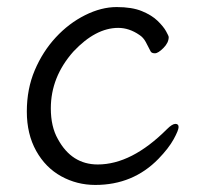

<svg xmlns="http://www.w3.org/2000/svg" viewBox="-20 -506 570 544"><path d="M429 -56Q357 18 250 18Q198 18 153.5 -6.5Q109 -31 82.5 -78.5Q56 -126 56 -190Q56 -254 78.5 -307Q101 -360 138 -400Q175 -440 221 -463Q267 -486 310.5 -486Q354 -486 382 -474.5Q410 -463 426.5 -447Q443 -431 450.5 -417.5Q458 -404 458 -401Q458 -385 443 -370Q428 -355 419 -355Q410 -355 407 -360Q400 -374 393 -387Q386 -400 375 -407Q346 -427 315 -427Q251 -427 188 -360Q124 -288 124 -199Q124 -147 144 -112Q183 -40 257 -40Q353 -40 453 -140Q468 -155 477 -155Q486 -155 486 -146Q486 -137 472 -111.5Q458 -86 429 -56Z"/></svg>

Font: Fusion Kai T
Style: Regular
Weight: 400
Designer: Fontworks Inc.
Version: Version 24.134;May 13, 2024